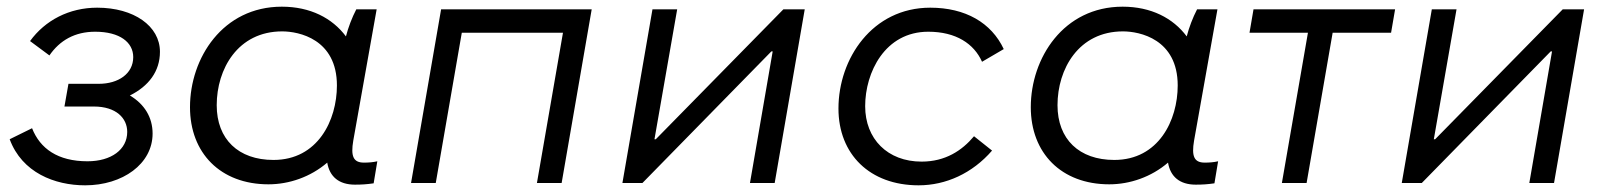

<svg xmlns="http://www.w3.org/2000/svg" viewBox="-20 -548 4810 575"><path d="M235 7C347 7 437 -57 437 -148C437 -196 413 -236 369 -262C425 -290 459 -334 459 -393C459 -470 381 -525 271 -525C187 -525 115 -487 70 -425L128 -382C159 -427 204 -453 265 -453C339 -453 379 -421 379 -377C379 -327 334 -297 276 -297H185L173 -229H261C328 -229 361 -194 361 -153C361 -100 313 -65 242 -65C153 -65 100 -103 76 -164L9 -131C46 -31 144 7 235 7Z M1043 5C1063 5 1079 4 1099 1L1110 -65C1097 -62 1084 -61 1070 -61C1038 -61 1030 -80 1038 -127L1108 -520H1047C1034 -495 1023 -466 1016 -439C975 -494 909 -528 824 -528C647 -528 549 -374 549 -227C549 -90 640 4 784 4C846 4 910 -18 960 -61C967 -19 995 5 1043 5ZM825 -454C875 -454 989 -431 989 -292C989 -188 932 -69 799 -69C694 -69 629 -131 629 -233C629 -341 692 -454 825 -454Z M1211 0H1285L1363 -450H1666L1588 0H1662L1752 -520H1301Z M1844 0H1904L2290 -394H2294L2226 0H2300L2390 -520H2326L1944 -131H1940L2008 -520H1934Z M2731 7C2813 7 2892 -29 2951 -97L2897 -140C2861 -97 2811 -64 2740 -64C2638 -64 2571 -132 2571 -230C2571 -331 2630 -453 2760 -453C2843 -453 2897 -417 2921 -363L2986 -401C2949 -480 2871 -525 2766 -525C2592 -525 2491 -372 2491 -223C2491 -86 2585 7 2731 7Z M3561 5C3581 5 3597 4 3617 1L3628 -65C3615 -62 3602 -61 3588 -61C3556 -61 3548 -80 3556 -127L3626 -520H3565C3552 -495 3541 -466 3534 -439C3493 -494 3427 -528 3342 -528C3165 -528 3067 -374 3067 -227C3067 -90 3158 4 3302 4C3364 4 3428 -18 3478 -61C3485 -19 3513 5 3561 5ZM3343 -454C3393 -454 3507 -431 3507 -292C3507 -188 3450 -69 3317 -69C3212 -69 3147 -131 3147 -233C3147 -341 3210 -454 3343 -454Z M3722 -450H3897L3819 0H3893L3971 -450H4146L4158 -520H3734Z M4178 0H4238L4624 -394H4628L4560 0H4634L4724 -520H4660L4278 -131H4274L4342 -520H4268Z"/></svg>

Font: Fixel Display 20240404
Style: Italic
Weight: 400
Italic angle: -10°
Designer: AlfaBravo + MacPaw
Foundry: Kyrylo Tkachov, Marchela Mozhyna, Serhii Makarenko, Maria Weinstein, Zakhar Kryvoshyya
Version: Version 1.211;Glyphs 3.2 (3225)